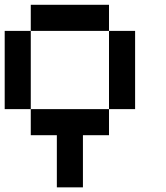

<svg xmlns="http://www.w3.org/2000/svg" viewBox="-20 -576 707 818"><path d="M111.1 -111.1H0V-444.4H111.1ZM222.2 0H111.1V-111.1H444.4V0H333.3V222.2H222.2ZM555.6 -111.1H444.4V-444.4H555.6ZM444.4 -444.4H111.1V-555.6H444.4Z"/></svg>

Font: Pixeloid Sans
Style: Regular
Weight: 400
Designer: GGBotNet
Foundry: GGBotNet
Version: 0.5